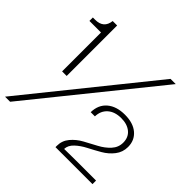

<svg xmlns="http://www.w3.org/2000/svg" viewBox="-200 -894 1068 1068"><g transform="rotate(45 333.5 -360.5)"><path d="M104 -324V-630H13V-657H31Q98 -657 105 -721H140V-324ZM-21 0 560 -721H601L19 0ZM376 0V-11Q376 -51 401.5 -81.5Q427 -112 463.5 -132Q500 -152 537 -171.5Q574 -191 599.5 -219Q625 -247 625 -284Q625 -326 596.5 -349.5Q568 -373 521 -373Q470 -373 440.5 -346.5Q411 -320 410 -276H377Q378 -335 417 -368Q456 -401 522 -401Q587 -401 624 -369.5Q661 -338 661 -286Q661 -245 636.5 -213.5Q612 -182 576.5 -161.5Q541 -141 505 -122.5Q469 -104 443.5 -80Q418 -56 417 -27Q423 -27 456.5 -27.5Q490 -28 513 -28H667V0Z"/></g></svg>

Font: Mona Sans Expanded ExtraLight
Style: Regular
Weight: 200
Width: 7
Designer: Deni Anggara
Foundry: GitHub
Version: Version 1.001;gftools[0.9.33]